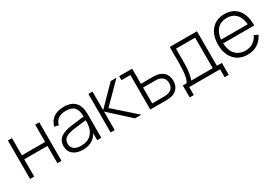

<svg xmlns="http://www.w3.org/2000/svg" viewBox="34 -1388 3333 2332"><g transform="rotate(-30 1700.5 -222.0)"><path d="M127.5 0V-242H453V0H510.5V-540H453V-298H127.5V-540H70V0Z M859 -555C742.5 -555 665.5 -501 641 -402.5L697.5 -390C717 -464 769.5 -500 857 -500C965 -500 1011.5 -451 1011.5 -335V-332L843 -311C712.5 -295 620.5 -255.5 620.5 -139.5C620.5 -42.5 691 15 808.5 15C901.5 15 972 -24.5 1011.5 -97.5V0H1069.5V-334C1069.5 -481.5 999 -555 859 -555ZM1011.5 -280.5C1011.5 -257 1011.5 -224 1006 -197.5C990 -99 919 -38.5 816.5 -38.5C725.5 -38.5 678.5 -74 678.5 -141.5C678.5 -211.5 725.5 -245 846 -260Z M1199.5 0H1257V-260L1541.5 0H1631L1325.5 -270L1593 -540H1512.5L1257 -280V-540H1199.5Z M1756 0H1993C2110.5 0 2174 -66.5 2174 -164C2174 -261.5 2110.5 -328 1993 -328H1813.5V-540H1631V-484H1756ZM1813.5 -53V-275H1988C2074 -275 2116 -229 2116 -164C2116 -99 2074 -53 1988 -53Z M2244 111.5H2301.5V0H2734V111.5H2792V-56H2722V-540H2340.5V-326C2340.5 -189.5 2328 -95 2296.5 -56H2244ZM2361 -56C2382 -96 2396 -186 2396 -290.5V-484H2664V-56Z M3116.5 -41C3002 -41 2929.5 -119.5 2924 -253.5H3360.5C3363 -442.5 3272 -555 3113.5 -555C2959 -555 2862 -446 2862 -270C2862 -95 2962 15 3116.5 15C3222.5 15 3305 -37 3349 -131L3296 -154C3261 -83 3204 -41 3116.5 -41ZM2925 -305.5C2935.5 -428 3004 -500 3113.5 -500C3222.5 -500 3288 -431 3298.5 -305.5Z"/></g></svg>

Font: Vela Sans Light
Style: Regular
Weight: 300
Designer: Principal design: Mikhail Sharanda - project Manrope.
Design modification: Ravid Balaliev
Foundry: Mikhail Sharanda
Version: Version 1.001